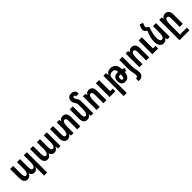

<svg xmlns="http://www.w3.org/2000/svg" viewBox="476 -2723 4917 4917"><g transform="rotate(-45 2934.5 -265.0)"><path d="M553 237H664V-498H553V-262C553 -155 531 -89 474 -89C438 -89 416 -126 416 -218V-498H305V-251C305 -145 280 -89 227 -89C191 -89 168 -127 168 -212V-498H57V-178C57 -50 103 10 190 10C252 10 289 -24 311 -76H320C333 -29 366 10 432 10C500 10 535 -30 554 -80H557C554 -53 553 -28 553 0Z M912 10C974 10 1011 -24 1033 -76H1042C1055 -29 1088 10 1154 10C1222 10 1262 -30 1281 -80H1287L1299 0H1386V-498H1275V-262C1275 -155 1253 -89 1196 -89C1160 -89 1138 -126 1138 -218V-498H1027V-251C1027 -145 1002 -89 949 -89C913 -89 890 -127 890 -212V-498H779V-178C779 -50 825 10 912 10Z M1964 -508C1909 -508 1868 -483 1849 -437H1846L1834 -498H1745V-268C1745 -153 1718 -92 1668 -92C1630 -92 1612 -121 1612 -191V-498H1501V-166C1501 -43 1551 10 1638 10C1693 10 1733 -16 1753 -62H1756L1768 0H1857V-231C1857 -345 1884 -406 1934 -406C1972 -406 1990 -377 1990 -307V0H2102V-332C2102 -455 2051 -508 1964 -508Z M2571 -429C2571 -484 2560 -516 2536 -548C2510 -583 2501 -601 2501 -625C2501 -651 2509 -667 2532 -667C2555 -667 2564 -653 2564 -621H2666C2666 -713 2621 -762 2526 -762C2454 -762 2389 -725 2389 -622C2389 -584 2401 -555 2428 -515C2450 -485 2459 -458 2459 -423V-268C2459 -153 2432 -92 2382 -92C2344 -92 2326 -121 2326 -191V-498H2215V-166C2215 -43 2265 10 2352 10C2407 10 2447 -16 2467 -62H2470L2482 0H2571Z M2692 0H2804V-231C2804 -345 2830 -406 2880 -406C2918 -406 2936 -377 2936 -307V0H3048V-332C3048 -455 2998 -508 2910 -508C2855 -508 2815 -483 2795 -437H2792L2780 -498H2692ZM3162 0H3371V-95H3278V-498H3162Z M3434 237H3546V-274C3546 -369 3583 -414 3666 -414C3739 -414 3766 -384 3774 -299C3762 -300 3750 -301 3738 -301C3640 -301 3588 -242 3588 -140C3588 -50 3640 10 3722 10C3823 10 3880 -52 3891 -184C3907 -179 3921 -172 3933 -165L3958 -251C3940 -261 3917 -270 3892 -277C3883 -439 3821 -508 3689 -508C3618 -508 3570 -477 3545 -422H3539L3529 -498H3434ZM3683 -142C3683 -185 3701 -211 3738 -211C3750 -211 3763 -210 3776 -209C3774 -113 3760 -80 3722 -80C3695 -80 3683 -101 3683 -142Z M4010 -172C4010 -107 4014 -76 4024 -33C4035 8 4041 41 4041 74C4041 117 4022 142 3990 142H3974V237H4010C4104 237 4153 178 4153 93C4153 40 4146 2 4136 -37C4125 -79 4122 -107 4122 -172V-498H4010Z M4241 0H4353V-231C4353 -345 4379 -406 4429 -406C4467 -406 4485 -377 4485 -307V0H4597V-332C4597 -455 4547 -508 4459 -508C4404 -508 4364 -483 4344 -437H4341L4329 -498H4241ZM4711 0H4920V-95H4827V-498H4711Z M5148 -550 5112 -580C5085 -599 5078 -614 5078 -633C5078 -649 5084 -671 5094 -694L5113 -739L5016 -767L4988 -697C4979 -673 4972 -650 4972 -624C4972 -586 4984 -565 5013 -542L5048 -512C4998 -409 4968 -311 4968 -206C4968 -70 5020 10 5112 10C5174 10 5212 -16 5238 -62H5241L5253 0H5341V-498H5230V-268C5230 -140 5203 -92 5148 -92C5103 -92 5080 -143 5080 -209C5080 -331 5113 -443 5148 -536Z M5457 237H5817V143H5569V-231C5569 -345 5595 -406 5645 -406C5683 -406 5701 -376 5701 -307V0H5813V-332C5813 -455 5763 -508 5675 -508C5620 -508 5580 -483 5560 -437H5557L5545 -498H5457Z"/></g></svg>

Font: Noto Sans Armenian ExtraCondensed SemiBold
Style: Regular
Weight: 600
Width: 2
Designer: Monotype Design Team
Foundry: Monotype Imaging Inc.
Version: Version 2.008